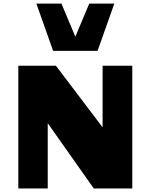

<svg xmlns="http://www.w3.org/2000/svg" viewBox="-20 -1060 848 1080"><path d="M83 -690.4H294.4L557.1 -343.8V-690.4H724.1V0H507.3L248.5 -367.2V0H83ZM278.8 -773.9 184.6 -1039.6H325.7L403.8 -853.5L481.9 -1039.6H623L528.8 -773.9Z"/></svg>

Font: Candal
Style: Regular
Weight: 400
Designer: vernon adams
Foundry: vernon adams
Version: Version 1.000